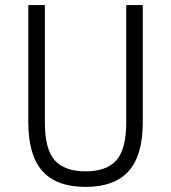

<svg xmlns="http://www.w3.org/2000/svg" viewBox="-20 -725 671 753"><path d="M316 8Q202 8 146.5 -54Q91 -116 91 -246V-705H156V-244Q156 -140 194.5 -96.5Q233 -53 316 -53Q398 -53 436.5 -96.5Q475 -140 475 -244V-705H540V-246Q540 -116 484.5 -54Q429 8 316 8Z"/></svg>

Font: Nunito Sans 7pt Condensed Light
Style: Regular
Weight: 300
Width: 3
Designer: Vernon Adams
Foundry: Vernon Adams
Version: Version 3.101;gftools[0.9.27]